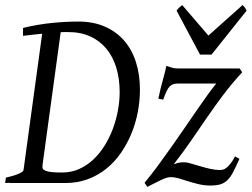

<svg xmlns="http://www.w3.org/2000/svg" viewBox="-20 -714 982 749"><path d="M246.1 -588.9H231.4Q224.1 -588.9 216.8 -588.4L145.5 -67.4L146 -67.9Q144.5 -60.5 147.2 -55.7Q149.9 -50.8 158.7 -47.4Q167.5 -43.9 182.9 -42.5Q198.2 -41 222.2 -41Q258.3 -41 288.8 -54.7Q319.3 -68.4 344.2 -91.8Q369.1 -115.2 388.4 -146.5Q407.7 -177.7 420.7 -212.6Q433.6 -247.6 440.2 -284.2Q446.8 -320.8 446.8 -355Q446.8 -407.2 433.6 -450.2Q420.4 -493.2 395 -523.9Q369.6 -554.7 332.3 -571.8Q294.9 -588.9 246.1 -588.9ZM525.9 -363.8Q525.9 -320.8 517.6 -277.1Q509.3 -233.4 492.7 -193.1Q476.1 -152.8 451.7 -117.4Q427.2 -82 394.8 -55.9Q362.3 -29.8 322.3 -14.9Q282.2 0 234.9 0H14.2L16.6 -1L0 0L2.9 -21Q33.7 -27.8 52.2 -35.9Q70.8 -43.9 71.8 -50.8L144.5 -582.5Q126.5 -580.6 107.9 -578.6Q89.4 -576.7 69.8 -574.2V-605Q126 -618.7 180.9 -624.3Q235.8 -629.9 286.1 -629.9Q343.3 -629.9 387.7 -610.8Q432.1 -591.8 462.9 -557.1Q493.7 -522.5 509.8 -473.4Q525.9 -424.3 525.9 -363.8ZM924.8 -432.1Q884.8 -388.7 852.5 -345.9Q820.3 -303.2 789.8 -259Q759.3 -214.8 727.8 -168.7Q696.3 -122.6 657.7 -73.2Q659.2 -74.2 670.9 -77.6Q682.6 -81.1 697.8 -81.1Q707.5 -81.1 723.9 -76.4Q740.2 -71.8 759.8 -65.9Q779.3 -60.1 799.6 -55.4Q819.8 -50.8 837.9 -50.8Q842.3 -50.8 848.6 -52Q855 -53.2 862.3 -58.6Q869.6 -64 878.4 -74.7Q887.2 -85.4 897 -104L914.1 -94.2Q900.4 -64 890.1 -43.9Q879.9 -23.9 867.9 -12Q856 0 840.3 4.9Q824.7 9.8 800.8 9.8Q776.9 9.8 755.4 4.6Q733.9 -0.5 714.8 -6.6Q695.8 -12.7 678.5 -17.8Q661.1 -22.9 646 -22.9Q638.2 -22.9 629.9 -20.5Q621.6 -18.1 611.1 -13.2Q600.6 -8.3 586.9 -1.2Q573.2 5.9 554.7 15.1L543.9 -1Q568.4 -30.3 594.5 -65.7Q620.6 -101.1 647 -138.4Q673.3 -175.8 699 -213.1Q724.6 -250.5 747.6 -283.9Q770.5 -317.4 790 -344.2Q809.6 -371.1 823.7 -388.2H676.8Q665 -388.2 657 -386Q648.9 -383.8 642.3 -377.2Q635.7 -370.6 629.9 -358.2Q624 -345.7 616.7 -325.2L597.7 -329.1Q606.9 -373 616 -404.5Q625 -436 628.9 -457Q638.2 -454.6 648.9 -450.7Q659.7 -446.8 676.8 -446.8H915ZM805.2 -501H760.3L668.9 -672.4Q675.8 -681.6 679.7 -685.1Q683.6 -688.5 690.9 -694.3L793 -575.2L926.3 -694.3Q932.1 -689 934.8 -685.3Q937.5 -681.6 941.9 -672.4Z"/></svg>

Font: Akkhara
Style: Italic
Weight: 400
Italic angle: -7°
Designer: J. Victor Gaultney
Version: Version 1.00 June 13, 2006, initial release